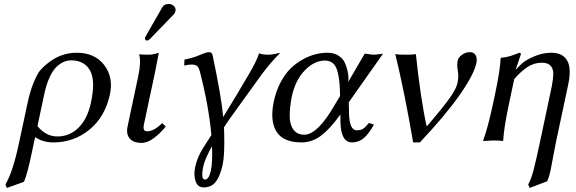

<svg xmlns="http://www.w3.org/2000/svg" viewBox="-20 -703 2883 961"><path d="M100.1 207 14.2 237.8 7.3 220.2Q44.9 157.2 75.7 9.8L117.2 -184.1Q130.9 -248.5 148.9 -291.3Q167 -334 180.2 -349.9Q193.4 -365.7 214.4 -382.8Q280.8 -439 364.3 -439Q453.6 -439 501 -378.2Q548.3 -317.4 530.3 -231Q506.3 -118.7 428 -54.4Q349.6 9.8 247.1 9.8Q194.3 9.8 155.8 -17.1L139.2 61Q117.2 167 100.1 207ZM435.1 -189Q459 -300.3 430.4 -350.6Q401.9 -400.9 336.4 -400.9Q317.9 -400.9 300.8 -394Q283.7 -387.2 264.4 -369.9Q245.1 -352.5 228.3 -316.2Q211.4 -279.8 200.7 -228L167.5 -71.8Q210 -20 267.1 -20Q329.6 -20 373.8 -64.5Q418 -108.9 435.1 -189Z M823.7 -683.1Q839.4 -683.1 850.3 -672.9Q861.3 -662.6 858.4 -647.9Q856 -637.2 848.6 -629.9L730.5 -507.8Q722.7 -500 716.8 -500Q710.9 -500 707.8 -503.9Q704.6 -507.8 705.6 -513.2Q706.1 -516.6 710 -522.9L792 -666Q801.8 -683.1 823.7 -683.1ZM671.9 -321.8Q687 -391.6 676.8 -429.2L679.2 -431.2Q690.9 -429.2 722.7 -429.2Q747.6 -429.2 774.9 -439Q763.2 -375 756.3 -342.8L702.6 -90.8Q696.8 -68.4 699.5 -57.1Q702.1 -45.9 716.3 -45.9Q751 -45.9 792 -86.9L809.6 -69.8Q783.7 -37.1 751 -12.5Q718.3 12.2 689 12.2Q647.5 12.2 628.9 -10Q610.4 -32.2 618.7 -70.8Z M1041 28.8Q1005.4 93.3 998 127.9Q983.4 195.8 1006.3 195.8Q1025.4 195.8 1035.2 151.9Q1044.9 104.5 1041 28.8ZM956.5 134.8Q967.3 83.5 997.6 36.1L1038.1 -26.9Q1024.4 -175.3 980.5 -344.2Q975.1 -366.7 965.3 -373.3Q955.6 -379.9 939.9 -379.9Q924.3 -379.9 901.9 -375L903.3 -404.8Q946.8 -413.1 979.7 -427.5Q1012.7 -441.9 1026.1 -441.9Q1039.6 -441.9 1043.5 -429.2Q1087.9 -220.2 1097.2 -117.2Q1173.8 -242.2 1227.1 -334Q1263.7 -396 1276.9 -436Q1294.4 -429.2 1324.7 -429.2Q1345.2 -429.2 1376.5 -438L1380.9 -436Q1336.9 -393.6 1291 -332L1143.1 -127Q1122.1 -98.1 1101.1 -65.9Q1101.1 -61 1101.6 -51Q1102.1 -41 1102.1 -36.1Q1105 72.8 1094.7 120.1Q1083 174.8 1061.5 204.8Q1040 234.9 999.5 234.9Q968.8 234.9 958.7 203.4Q948.7 171.9 956.5 134.8Z M1725.6 -190.9 1727.1 -132.8Q1729.5 -50.8 1765.6 -50.8Q1784.7 -50.8 1796.9 -58.3Q1809.1 -65.9 1826.7 -87.9L1851.6 -79.1Q1824.7 -31.2 1799.6 -10.7Q1774.4 9.8 1741.7 9.8Q1686.5 9.8 1684.1 -90.8L1683.6 -129.9Q1629.9 -55.2 1585.2 -22.7Q1540.5 9.8 1489.7 9.8Q1397 9.8 1363.5 -44.7Q1330.1 -99.1 1350.6 -195.8Q1361.8 -248.5 1384.8 -291.5Q1407.7 -334.5 1435.5 -361.3Q1463.4 -388.2 1496.6 -406.2Q1529.8 -424.3 1560.1 -431.6Q1590.3 -439 1619.1 -439Q1651.9 -439 1674.6 -424.1Q1697.3 -409.2 1706.5 -387.9Q1715.8 -366.7 1720.2 -345.2Q1724.6 -323.7 1724.1 -309.1L1723.6 -293.9L1805.2 -434.1Q1812.5 -434.1 1828.6 -431.6Q1844.7 -429.2 1852.1 -429.2Q1859.9 -429.2 1875.2 -431.6Q1890.6 -434.1 1897 -434.1ZM1682.1 -222.2 1681.6 -243.2Q1679.7 -322.8 1663.8 -361.3Q1647.9 -399.9 1606 -399.9Q1553.2 -399.9 1505.6 -350.8Q1458 -301.8 1440.4 -219.2Q1429.7 -164.1 1429.9 -121.8Q1430.2 -79.6 1448.7 -54.2Q1467.3 -28.8 1502.9 -28.8Q1570.3 -28.8 1657.2 -181.2Z M2115.7 -69.8Q2198.2 -166 2231 -212.4Q2263.7 -258.8 2269.5 -286.1Q2276.9 -320.8 2271.5 -349.1Q2266.1 -377.4 2271 -400.9Q2273.9 -415 2292 -428.5Q2310.1 -441.9 2332 -441.9Q2353 -441.9 2361.1 -425.8Q2369.1 -409.7 2364.3 -387.2Q2352.1 -329.6 2281.2 -228.3Q2210.4 -127 2081.5 9.8H2047.9Q2003.9 -246.6 1958.5 -432.1Q1974.1 -429.2 2011 -429.2Q2047.9 -429.2 2061.5 -432.1Q2085.4 -205.6 2115.7 -69.8Z M2564.5 -356.9Q2578.6 -373.5 2597.7 -389.4Q2616.7 -405.3 2657 -422.1Q2697.3 -439 2740.7 -439Q2794.9 -439 2818.1 -401.1Q2841.3 -363.3 2824.2 -280.8L2763.2 5.9Q2757.3 32.7 2749 79.3Q2740.7 126 2736.8 144Q2728.5 184.1 2718.8 204.1L2630.9 237.8L2623.5 220.2Q2637.7 196.8 2650.1 149.9Q2662.6 103 2683.1 5.9L2742.2 -272.9Q2748.5 -306.2 2749.3 -332Q2750 -357.9 2736.1 -373.5Q2722.2 -389.2 2692.9 -389.2Q2653.8 -389.2 2620.8 -367.9Q2587.9 -346.7 2553.7 -307.1L2526.9 -180.2Q2502.9 -67.4 2498.5 0L2495.6 2.9Q2482.4 0 2448.2 0L2398.9 2.9L2398.4 0Q2421.9 -63.5 2446.8 -180.2L2458.5 -234.9Q2483.9 -355 2485.8 -411.1L2488.3 -414.1Q2502.9 -415 2517.1 -418.2Q2531.2 -421.4 2538.1 -423.6Q2544.9 -425.8 2560.8 -431.9Q2576.7 -438 2579.6 -439Q2588.9 -439 2586.4 -429.2L2562 -356.9Z"/></svg>

Font: Linux Biolinum O
Style: Italic
Weight: 400
Italic angle: -12°
Designer: Philipp H. Poll
Foundry: Philipp H. Poll
Version: Version 1.1.3